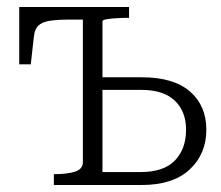

<svg xmlns="http://www.w3.org/2000/svg" viewBox="-20 -529 632 549"><path d="M273 -37H382Q448 -37 480 -70Q512 -103 512 -158Q512 -211 479.5 -241.5Q447 -272 384 -272H254V-308H386Q476 -308 523 -267.5Q570 -227 570 -158Q570 -89 522.5 -44.5Q475 0 385 0H134V-31H136Q171 -31 194 -38Q217 -45 217 -66V-509H349V-478H345Q331 -478 314 -477Q297 -476 285 -474Q273 -472 273 -468ZM248 -473H181Q144 -473 122 -469.5Q100 -466 89.5 -455.5Q79 -445 77 -425L68 -345H35V-509H248Z"/></svg>

Font: Roboto Serif 36pt ExtraLight
Style: Regular
Weight: 250
Designer: Greg Gazdowicz
Foundry: Commercial Type
Version: Version 1.008